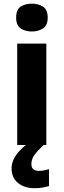

<svg xmlns="http://www.w3.org/2000/svg" viewBox="-20 -783 343 1037"><path d="M230.3 -547.5V0H72.9V-547.5ZM152.2 -763.3Q186.4 -763.3 212 -747.4Q237.6 -731.6 237.6 -687.7Q237.6 -645.6 212 -629.2Q186.4 -612.9 152.2 -612.9Q116.8 -612.9 92 -629.2Q67.2 -645.6 67.2 -687.7Q67.2 -731.6 92 -747.4Q116.8 -763.3 152.2 -763.3ZM149.5 103.2Q149.5 122.5 160.5 131.3Q171.5 140.1 189.8 140.1Q204.1 140.1 219.7 136.9Q235.2 133.8 244.6 130.7V221.8Q229.2 226.5 210.5 230Q191.8 233.5 167.1 233.5Q111.4 233.5 76.9 204.8Q42.5 176.1 42.5 126.7Q42.5 101.7 54 77.1Q65.4 52.4 89.3 27.7Q113.2 3 149.3 -21.7L215.5 0Q181.5 32 165.5 54.8Q149.5 77.6 149.5 103.2Z"/></svg>

Font: Noto Sans Oriya
Style: Regular
Weight: 400
Designer: Amélie Bonet and Sol Matas
Foundry: Google LLC
Version: Version 2.006